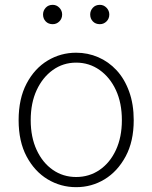

<svg xmlns="http://www.w3.org/2000/svg" viewBox="-20 -761 630 794"><path d="M295 13Q231 13 177 -19.5Q123 -52 90 -114Q57 -176 57 -264Q57 -353 90 -415.5Q123 -478 177 -510.5Q231 -543 295 -543Q343 -543 386 -524.5Q429 -506 462 -470.5Q495 -435 514 -382.5Q533 -330 533 -264Q533 -176 499.5 -114Q466 -52 412.5 -19.5Q359 13 295 13ZM295 -29Q349 -29 392 -58.5Q435 -88 459.5 -141Q484 -194 484 -264Q484 -335 459.5 -388Q435 -441 392 -471.5Q349 -502 295 -502Q241 -502 198.5 -471.5Q156 -441 131.5 -388Q107 -335 107 -264Q107 -194 131.5 -141Q156 -88 198.5 -58.5Q241 -29 295 -29ZM198 -661Q180 -661 169 -672.5Q158 -684 158 -701Q158 -717 169 -729Q180 -741 198 -741Q214 -741 225.5 -729Q237 -717 237 -701Q237 -684 225.5 -672.5Q214 -661 198 -661ZM393 -661Q375 -661 364 -672.5Q353 -684 353 -701Q353 -717 364 -729Q375 -741 393 -741Q409 -741 420.5 -729Q432 -717 432 -701Q432 -684 420.5 -672.5Q409 -661 393 -661Z"/></svg>

Font: Noto Sans SC Thin ExtraLight
Style: Regular
Weight: 250
Version: Version 2.004-H2;hotconv 1.0.118;makeotfexe 2.5.65603